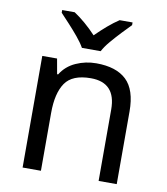

<svg xmlns="http://www.w3.org/2000/svg" viewBox="-85 -837 788 908"><g transform="rotate(10 309.0 -383.0)"><path d="M343 -546Q439 -546 488 -499.5Q537 -453 537 -349V0H450V-343Q450 -472 330 -472Q241 -472 207 -422Q173 -372 173 -278V0H85V-536H156L169 -463H174Q200 -505 246 -525.5Q292 -546 343 -546ZM263 -606Q250 -629 228 -655.5Q206 -682 182 -708Q158 -734 140 -753V-766H200Q226 -749 254 -725Q282 -701 307 -674Q334 -701 362 -725Q390 -749 416 -766H478V-753Q459 -734 434.5 -708Q410 -682 387.5 -655.5Q365 -629 353 -606Z"/></g></svg>

Font: Noto Sans Pau Cin Hau
Style: Regular
Weight: 400
Designer: Monotype Design Team
Foundry: Monotype Imaging Inc.
Version: Version 2.002; ttfautohint (v1.8.4.7-5d5b)